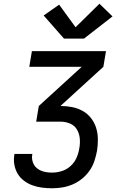

<svg xmlns="http://www.w3.org/2000/svg" viewBox="-20 -1009 640 1029"><path d="M259 0Q232 0 205 -3.5Q178 -7 153.5 -16Q129 -25 108.5 -40.5Q88 -56 75 -77.5Q62 -99 57 -126Q52 -153 57 -180Q57 -181 57 -182Q57 -183 58 -184H153Q153 -183 153 -182.5Q153 -182 153 -182Q150 -167 152.5 -153Q155 -139 161.5 -127Q168 -115 179 -106.5Q190 -98 203 -93Q216 -88 230 -86Q244 -84 259 -84Q285 -84 311 -92Q337 -100 358 -119Q379 -138 390 -163Q401 -188 405 -214Q410 -241 407.5 -267.5Q405 -294 392 -315.5Q379 -337 355 -347Q331 -357 304 -357H174L188 -441L418 -651H137L151 -735H548L534 -651L304 -441Q336 -441 366.5 -435Q397 -429 423 -414.5Q449 -400 467.5 -376.5Q486 -353 495 -324.5Q504 -296 504.5 -264.5Q505 -233 500 -201Q495 -174 486 -146.5Q477 -119 460 -94.5Q443 -70 419.5 -51Q396 -32 369 -20.5Q342 -9 314 -4.5Q286 0 259 0ZM323 -802 214 -926 297 -984 385 -863 513 -989 583 -921 430 -802Z"/></svg>

Font: Iosevka Curly MdExObl
Style: Regular
Weight: 500
Width: 7
Italic angle: -9°
Monospace: yes
Designer: Belleve Invis
Foundry: Belleve Invis
Version: Version 11.1.0; ttfautohint (v1.8.3)